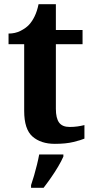

<svg xmlns="http://www.w3.org/2000/svg" viewBox="-20 -680 445 921"><path d="M243 10Q176 10 136 -25Q96 -60 96 -148V-468H21V-519Q53 -519 78.5 -532Q104 -545 119 -561Q134 -577 146 -601.5Q158 -626 165 -660H248V-536H376V-468H248V-158Q248 -113 263.5 -92Q279 -71 314 -71Q334 -71 351.5 -73.5Q369 -76 385 -80V-15Q369 -8 332.5 1Q296 10 243 10ZM129 208Q136 188 143.5 162Q151 136 157.5 109.5Q164 83 168 61H284V71Q275 92 259 119Q243 146 224.5 172.5Q206 199 189 221H129Z"/></svg>

Font: Noto Serif Kannada
Style: Regular
Weight: 400
Designer: Universal Thirst, Indian Type Foundry and the Monotype Design Team
Foundry: Monotype Imaging Inc.
Version: Version 2.003